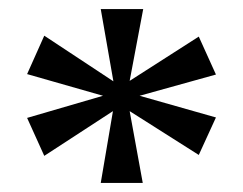

<svg xmlns="http://www.w3.org/2000/svg" viewBox="-20 -820 538 425"><path d="M203 -415H296L267 -574L420 -477L458 -560L289 -608L458 -655L420 -739L267 -641L297 -800H203L231 -640L78 -741L40 -656L208 -608L40 -559L78 -475L230 -574Z"/></svg>

Font: Noto Serif Malayalam Medium
Style: Regular
Weight: 500
Designer: Indian type Foundry, Jelle Bosma, Monotype Design Team
Foundry: Monotype Imaging Inc.
Version: Version 2.104